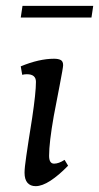

<svg xmlns="http://www.w3.org/2000/svg" viewBox="-20 -627 339 657"><path d="M64 -36Q64 -53 70 -93.5Q76 -134 78 -147L90 -223Q103 -310 103 -347Q103 -373 72 -373Q64 -373 56 -371L51 -400Q114 -426 165 -426Q180 -426 188 -421.5Q196 -417 196 -404Q196 -396 184 -334Q165 -235 164 -230Q148 -139 148 -94Q148 -67 165 -67Q181 -67 201 -80L213 -60Q181 -27 152.5 -8.5Q124 10 102 10Q84 10 74 -1.5Q64 -13 64 -36ZM299 -607 293 -567H51L57 -607Z"/></svg>

Font: Unna
Style: Italic
Weight: 400
Italic angle: -8.05°
Designer: Jorge de Buen Unna
Foundry: Omnibus-Type
Version: Version 2.008